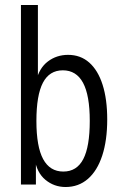

<svg xmlns="http://www.w3.org/2000/svg" viewBox="-20 -740 488 770"><path d="M243 10Q197 10 162 -19Q127 -48 119 -104L124 -111V0H64V-720H132V-407L125 -415Q137 -467 172 -493.5Q207 -520 253 -520Q303 -520 338 -489Q373 -458 391.5 -400Q410 -342 410 -261Q410 -177 390 -116Q370 -55 332.5 -22.5Q295 10 243 10ZM234 -52Q288 -52 314 -102Q340 -152 340 -255Q340 -358 313 -408Q286 -458 232 -458Q178 -458 152 -408Q126 -358 126 -255Q126 -152 153 -102Q180 -52 234 -52Z"/></svg>

Font: Instrument Sans Condensed
Style: Regular
Weight: 400
Width: 3
Designer: Rodrigo Fuenzalida
Foundry: fragTYPE
Version: Version 1.000;gftools[0.9.28]